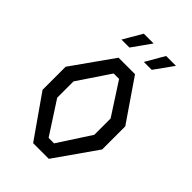

<svg xmlns="http://www.w3.org/2000/svg" viewBox="-270 -1050 1160 1160"><g transform="rotate(45 310.0 -470.0)"><path d="M55.3 -268V-465.3L242.8 -730H383.5L564.7 -465.3V-268L376.8 0H242.8ZM333.2 -88.5 468.5 -297V-436.3L335.8 -641.5H289.2L151.5 -436.3V-297L286.5 -88.5ZM438.5 -940.5H522.7L436.3 -819.8H368.8ZM248 -940.5H331.7L245.8 -819.8H177.8Z"/></g></svg>

Font: Monaspace Krypton Var
Style: Regular
Weight: 400
Designer: Riley Cran and the Lettermatic Team
Version: Version 1.101 (Monaspace Krypton Var)